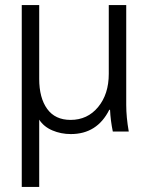

<svg xmlns="http://www.w3.org/2000/svg" viewBox="-20 -520 590 759"><path d="M66 -500H135V-208Q135 -133 166.5 -89.5Q198 -46 259 -46Q326 -46 368 -97Q410 -148 410 -228V-500H479V-105Q479 -57 489 0H426Q417 -43 415 -86H412Q364 10 260 10Q221 10 187 -4.5Q153 -19 135 -47V219H66Z"/></svg>

Font: Sarabun Light
Style: Regular
Weight: 300
Designer: Suppakit Chalermlarp | Katatrad Co.,Ltd.
Foundry: Cadson Demak Co.,Ltd.
Version: Version 1.000; ttfautohint (v1.6)